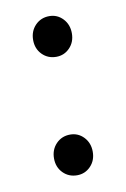

<svg xmlns="http://www.w3.org/2000/svg" viewBox="-56 -428 312 474"><g transform="rotate(-10 99.5 -191.5)"><path d="M50.8 0ZM147.9 -339.8Q147.9 -317.9 134 -303.5Q120.1 -289.1 100.1 -289.1Q79.1 -289.1 64.9 -303.5Q50.8 -317.9 50.8 -339.8Q50.8 -361.8 64.9 -376.5Q79.1 -391.1 100.1 -391.1Q120.1 -391.1 134 -376.5Q147.9 -361.8 147.9 -339.8ZM147.9 -43Q147.9 -21 134 -6.6Q120.1 7.8 100.1 7.8Q79.1 7.8 64.9 -6.6Q50.8 -21 50.8 -43Q50.8 -64.9 64.9 -79.6Q79.1 -94.2 100.1 -94.2Q120.1 -94.2 134 -79.6Q147.9 -64.9 147.9 -43Z"/></g></svg>

Font: Argentum Sans Light
Style: Regular
Weight: 300
Designer: Julieta Ulanovsky (Modified by Cristiano Sobral)
Foundry: Julieta Ulanovsky
Version: Version 1.000; ttfautohint (v1.5.65-e2d9)